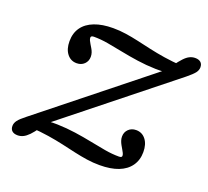

<svg xmlns="http://www.w3.org/2000/svg" viewBox="-106 -712 927 854"><g transform="rotate(20 358.0 -285.0)"><path d="M54.8 11.3Q37.9 11.3 28.6 3.2Q19.4 -4.8 19.4 -20.2Q19.4 -33.9 29 -46.8Q38.7 -59.7 64.5 -79.8L583.9 -494.4L622.6 -483.1Q574.2 -475 529.8 -476.2Q485.5 -477.4 444 -483.5Q402.4 -489.5 364.5 -497.2Q326.6 -504.8 291.9 -510.9Q257.3 -516.9 225 -516.9Q210.5 -516.9 210.5 -508.1Q210.5 -501.6 213.7 -494.8Q216.9 -487.9 221.4 -480.6Q225.8 -473.4 230.6 -465.3Q235.5 -457.3 238.7 -448Q241.9 -438.7 241.9 -428.2Q241.9 -407.3 227.8 -393.5Q213.7 -379.8 191.9 -379.8Q163.7 -379.8 146.4 -402Q129 -424.2 129 -461.3Q129 -500 148.4 -527Q167.7 -554 204.4 -568.1Q241.1 -582.3 292.7 -582.3Q323.4 -582.3 353.2 -577.8Q383.1 -573.4 413.7 -566.5Q444.4 -559.7 478.2 -552Q512.1 -544.4 550.8 -538.3Q589.5 -532.3 635.5 -529L597.6 -517.7Q615.3 -541.9 628.6 -556Q641.9 -570.2 654.4 -576.2Q666.9 -582.3 680.6 -582.3Q697.6 -582.3 706.9 -574.2Q716.1 -566.1 716.1 -550.8Q716.1 -537.1 706.5 -524.6Q696.8 -512.1 671 -491.1L151.6 -76.6L112.9 -87.9Q161.3 -96 205.6 -94.8Q250 -93.5 291.5 -87.5Q333.1 -81.5 371 -73.8Q408.9 -66.1 443.5 -60.1Q478.2 -54 510.5 -54Q525 -54 525 -62.1Q525 -68.5 521.8 -75Q518.5 -81.5 514.1 -89.1Q509.7 -96.8 504.8 -105.2Q500 -113.7 496.8 -123Q493.5 -132.3 493.5 -142.7Q493.5 -163.7 507.7 -177.4Q521.8 -191.1 543.5 -191.1Q571.8 -191.1 589.1 -169Q606.5 -146.8 606.5 -109.7Q606.5 -71.8 587.1 -44.4Q567.7 -16.9 531.5 -2.8Q495.2 11.3 442.7 11.3Q412.1 11.3 382.3 6.9Q352.4 2.4 321.8 -4.4Q291.1 -11.3 257.3 -19Q223.4 -26.6 184.7 -32.7Q146 -38.7 100 -41.9L137.9 -53.2Q121 -29 107.3 -14.9Q93.5 -0.8 81 5.2Q68.5 11.3 54.8 11.3Z"/></g></svg>

Font: Playfair 5pt SemiExpanded Light
Style: Italic
Weight: 300
Width: 6
Italic angle: -15.6°
Designer: Claus Eggers Sørensen
Foundry: Claus Eggers Sørensen
Version: Version 2.203